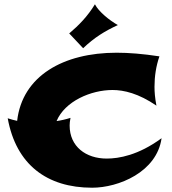

<svg xmlns="http://www.w3.org/2000/svg" viewBox="-20 -838 803 896"><path d="M734 -193C625 -113 534 -98 478 -98C381 -98 305 -154 305 -252C305 -261 306 -274 309 -288C287 -281 265 -276 244 -273C283 -366 405 -418 505 -418C558 -418 627 -402 710 -345C703 -382 701 -409 701 -433C701 -481 708 -529 724 -575C645 -587 581 -592 524 -592C276 -592 84 -484 60 -274C46 -277 31 -281 16 -286C55 -70 199 38 410 38C533 38 712 -35 734 -193ZM530 -721C492 -742 440 -784 423 -818C389 -762 348 -720 303 -682L368 -613C419 -662 469 -693 530 -721Z"/></svg>

Font: Shojumaru
Style: Regular
Weight: 400
Designer: Astigmatic (AOETI)
Foundry: Astigmatic (AOETI)
Version: Version 1.000